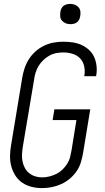

<svg xmlns="http://www.w3.org/2000/svg" viewBox="-20 -957 540 985"><path d="M196 8Q168 8 142 1.5Q116 -5 94.5 -19.5Q73 -34 59 -56Q45 -78 38 -103.5Q31 -129 31.5 -157Q32 -185 37 -213L94 -558Q98 -582 106 -606.5Q114 -631 128 -653Q142 -675 162 -693Q182 -711 206 -722.5Q230 -734 255 -738.5Q280 -743 305 -743Q329 -743 353 -739.5Q377 -736 398 -726.5Q419 -717 436 -701.5Q453 -686 462.5 -665.5Q472 -645 475 -620.5Q478 -596 474 -572L473 -566H412L413 -570Q417 -595 411.5 -618.5Q406 -642 390.5 -658Q375 -674 352 -681Q329 -688 305 -688Q287 -688 268.5 -684.5Q250 -681 233 -671.5Q216 -662 202 -648.5Q188 -635 178 -618.5Q168 -602 162.5 -584Q157 -566 155 -549L97 -204Q94 -185 93 -166Q92 -147 95.5 -129Q99 -111 107.5 -95.5Q116 -80 129.5 -69Q143 -58 160 -52.5Q177 -47 196 -47Q214 -47 232.5 -51.5Q251 -56 268.5 -64.5Q286 -73 300 -86.5Q314 -100 324.5 -116.5Q335 -133 339.5 -151Q344 -169 347 -186L372 -341H250L259 -396H443L407 -177Q403 -153 396 -128Q389 -103 374.5 -81Q360 -59 339.5 -41.5Q319 -24 295 -13Q271 -2 246 3Q221 8 196 8ZM341 -833Q328 -833 317 -837.5Q306 -842 298 -851Q290 -860 289 -872.5Q288 -885 290 -898Q291 -906 295.5 -914.5Q300 -923 307.5 -928Q315 -933 323.5 -935Q332 -937 340 -937Q353 -937 364.5 -932.5Q376 -928 383.5 -919Q391 -910 392.5 -897.5Q394 -885 391 -872Q390 -864 385.5 -855.5Q381 -847 374 -842Q367 -837 358 -835Q349 -833 341 -833Z"/></svg>

Font: Iosevka SS18 Light
Style: Italic
Weight: 300
Italic angle: -9°
Monospace: yes
Designer: Belleve Invis
Foundry: Belleve Invis
Version: Version 25.1.1; ttfautohint (v1.8.4)